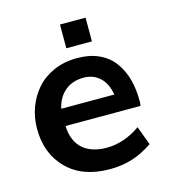

<svg xmlns="http://www.w3.org/2000/svg" viewBox="-104 -770 797 870"><g transform="rotate(-15 294.5 -335.0)"><path d="M411.6 -310.5Q402.8 -363.8 372.1 -392.1Q341.3 -420.4 296.9 -420.4Q244.1 -420.4 209.2 -391.4Q174.3 -362.3 162.6 -310.5ZM305.7 11.2Q178.7 11.2 106 -61Q33.2 -133.8 33.2 -250Q33.2 -303.2 50.5 -350.3Q67.9 -397.5 100.1 -434.1Q132.3 -470.7 181.2 -492.2Q230 -513.7 290 -513.7Q350.1 -513.7 394 -493.2Q438 -472.7 464.4 -435.5Q490.7 -398.9 502.9 -353.3Q515.1 -307.6 515.1 -251.5Q515.1 -238.3 512.7 -230H161.1Q162.6 -193.4 174.1 -166.3Q185.5 -139.2 205.8 -121.6Q226.1 -104 254.2 -95.2Q282.2 -86.4 316.9 -86.4Q397.9 -86.4 475.1 -140.1L507.8 -52.2Q484.4 -36.1 460.7 -24.2Q437 -12.2 412.4 -4.4Q387.7 3.4 361.3 7.3Q335 11.2 305.7 11.2ZM255.9 -569.3V-680.7H376V-569.3Z"/></g></svg>

Font: Ride
Style: Bold
Weight: 700
Version: Version 3.000